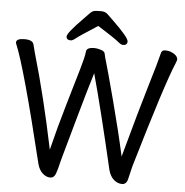

<svg xmlns="http://www.w3.org/2000/svg" viewBox="-60 -956 1000 1039"><g transform="rotate(5 440.0 -437.0)"><path d="M439 -816.9Q341.8 -754.9 324.5 -740.5Q307.1 -726.1 296.9 -726.1Q272.9 -726.1 272.9 -745.6Q272.9 -765.1 356 -849.1Q376 -870.1 387.9 -882.1Q399.9 -894 411.4 -896Q422.9 -897.9 446.3 -897.9Q469.7 -897.9 482.9 -885Q496.1 -872.1 516.1 -853Q604 -768.1 604 -747.1Q604 -726.1 580.1 -726.1Q569.8 -726.1 551.3 -741.9Q532.7 -757.8 439 -816.9ZM2.9 -689Q2.9 -710.9 47.9 -710.9Q92.8 -710.9 98.1 -686L111.8 -633.8Q175.8 -416 235.8 -127Q265.1 -247.1 303 -376Q340.8 -504.9 361.3 -575Q381.8 -645 383.8 -669.9Q383.8 -695.8 426.8 -695.8Q445.8 -695.8 465.8 -689Q485.8 -682.1 486.8 -668Q488.8 -654.8 499.3 -620.8Q509.8 -586.9 553.5 -421.4Q597.2 -255.9 626 -124Q701.2 -398.9 737.5 -518.6Q773.9 -638.2 790 -703.1Q794.9 -716.8 811 -716.8Q827.1 -716.8 841.8 -711.9Q879.9 -695.8 879.9 -672.9Q879.9 -668.9 874 -653.8Q824.7 -539.1 689 -77.1Q685.1 -62 680.9 -43.5Q676.8 -24.9 671.9 -5.9Q665 23.9 640.9 23.9Q616.7 23.9 596.4 6.3Q576.2 -11.2 566.9 -44.9Q489.7 -377 439 -560.1Q411.1 -470.2 367.4 -313.7Q323.7 -157.2 310.3 -109.6Q296.9 -62 293 -43.9Q289.1 -25.9 280.5 -1.5Q272 22.9 250.5 22.9Q229 22.9 209.5 5.4Q189.9 -12.2 181.2 -44.9Q56.2 -560.1 4.9 -681.2Q2.9 -685.1 2.9 -689Z"/></g></svg>

Font: LXGW WenKai GB Screen
Style: Regular
Weight: 400
Designer: LXGW / Fontworks Inc.
Foundry: LXGW / Fontworks Inc.
Version: Version 1.321;February 19, 2024;FontCreator 14.0.0.2901 64-b